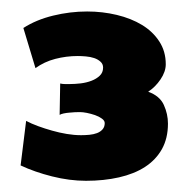

<svg xmlns="http://www.w3.org/2000/svg" viewBox="-20 -619 332 341"><path d="M278.3 -399.4Q278.3 -373.5 267.6 -354.2Q256.8 -335 237.5 -322.5Q218.3 -310.1 191.4 -304Q164.6 -297.9 132.8 -297.9Q103.5 -297.9 72.5 -305.7Q41.5 -313.5 16.6 -325.2L26.4 -404.3Q35.6 -399.4 47.6 -395Q59.6 -390.6 72.5 -387Q85.4 -383.3 98.6 -381.1Q111.8 -378.9 124 -378.9Q131.3 -378.9 138.9 -379.6Q146.5 -380.4 152.3 -382.6Q158.2 -384.8 162.1 -389.2Q166 -393.6 166 -400.4Q166 -404.8 160.9 -408.4Q155.8 -412.1 148.7 -414.6Q141.6 -417 134.3 -418.5Q127 -419.9 122.1 -419.9Q118.2 -419.9 113 -419.7Q107.9 -419.4 102.8 -418.9Q97.7 -418.5 93 -417.5Q88.4 -416.5 85.9 -415L86.9 -470.7Q91.3 -469.7 95.5 -469.7Q99.6 -469.7 103.5 -469.7Q112.8 -469.7 123.3 -470.9Q133.8 -472.2 142.6 -475.6Q151.4 -479 157.2 -484.6Q163.1 -490.2 163.1 -499Q163.1 -505.4 158.4 -509.5Q153.8 -513.7 147.2 -515.9Q140.6 -518.1 132.6 -518.8Q124.5 -519.5 118.2 -519.5Q97.7 -519.5 78.1 -514.4Q58.6 -509.3 43 -498L21.5 -569.3Q44.4 -584 74.5 -591.3Q104.5 -598.6 134.8 -598.6Q162.1 -598.6 187.5 -592.5Q212.9 -586.4 232.2 -574.7Q251.5 -563 262.9 -545.4Q274.4 -527.8 274.4 -504.9Q274.4 -491.7 265.1 -478Q255.9 -464.4 243.2 -456.1Q263.7 -448.7 271 -432.6Q278.3 -416.5 278.3 -399.4Z"/></svg>

Font: Luckiest Guy RUS-BEL-UKR
Style: Regular
Weight: 400
Designer: Astigmatic (AOETI)
Foundry: Astigmatic (AOETI)
Version: Version 1.00 March 11, 2019, initial release